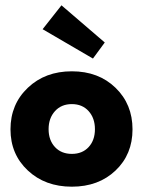

<svg xmlns="http://www.w3.org/2000/svg" viewBox="-20 -691 556 723"><path d="M330 -470.5 140.5 -581 211.5 -671 374.5 -531ZM19.5 -204Q19.5 -298.5 84.8 -360.5Q150 -422.5 250.5 -422.5Q351 -422.5 415 -360.5Q479 -298.5 479 -204Q479 -109.5 415 -48.8Q351 12 250.5 12Q150 12 84.8 -49Q19.5 -110 19.5 -204ZM187 -137.2Q211 -111.5 250.5 -111.5Q290 -111.5 313.8 -137.2Q337.5 -163 337.5 -204.5Q337.5 -246 313.8 -272.5Q290 -299 250.5 -299Q211 -299 187 -272.5Q163 -246 163 -204.5Q163 -163 187 -137.2Z"/></svg>

Font: League Spartan
Style: Bold
Weight: 700
Foundry: The League of Moveable Type
Version: Version 2.002